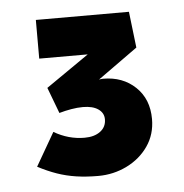

<svg xmlns="http://www.w3.org/2000/svg" viewBox="-37 -825 431 450"><g transform="rotate(-5 178.0 -600.5)"><path d="M36 -446 81 -524Q98 -514 116 -509Q134 -504 153 -504Q176 -504 190 -514.5Q204 -525 204 -543Q204 -558 191 -567Q178 -576 155 -576Q142 -576 127.5 -573.5Q113 -571 99 -567L76 -628L219 -727L227 -698H63V-789H282L292 -704L172 -618L166 -625Q176 -631 188.5 -634.5Q201 -638 208 -638Q254 -638 284 -609.5Q314 -581 314 -534Q314 -498 295 -470.5Q276 -443 244.5 -427.5Q213 -412 177 -412Q149 -412 125.5 -415.5Q102 -419 80.5 -426.5Q59 -434 36 -446Z"/></g></svg>

Font: Mach
Style: Bold
Weight: 700
Version: Version 1.002